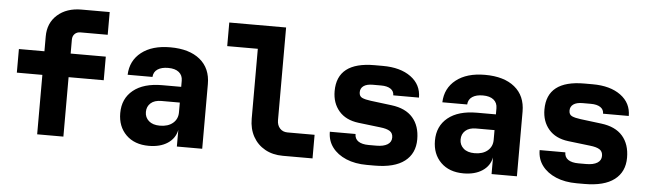

<svg xmlns="http://www.w3.org/2000/svg" viewBox="-47 -907 3694 1094"><g transform="rotate(5 1800.0 -360.0)"><path d="M190 0V-340H44V-475H190V-560Q190 -637 242.5 -683.5Q295 -730 380 -730H541V-600H385Q365 -600 352.5 -587.5Q340 -575 340 -555V-475H541V-340H340V0Z M829 10Q747 10 699 -37.5Q651 -85 651 -162Q651 -245 710 -293Q769 -341 876 -341H984V-376Q984 -407 962.5 -424.5Q941 -442 901 -442Q863 -442 840.5 -427Q818 -412 816 -383H674Q677 -464 738 -512Q799 -560 903 -560Q1012 -560 1073 -510Q1134 -460 1134 -370V0H989V-95Q979 -46 936.5 -18Q894 10 829 10ZM882 -110Q929 -110 956.5 -133.5Q984 -157 984 -195V-251H879Q839 -251 817.5 -231.5Q796 -212 796 -181Q796 -150 818.5 -130Q841 -110 882 -110Z M1595 0Q1537 0 1493 -24.5Q1449 -49 1424.5 -93Q1400 -137 1400 -195V-595H1225V-730H1550V-200Q1550 -171 1566.5 -153Q1583 -135 1610 -135H1765V0Z M2077 10Q2009 10 1958 -11.5Q1907 -33 1878.5 -71Q1850 -109 1850 -160H1997Q1997 -132 2018 -118Q2039 -104 2077 -104H2121Q2162 -104 2184.5 -118Q2207 -132 2207 -158Q2207 -183 2189 -194.5Q2171 -206 2134 -210L2008 -225Q1935 -234 1896 -279.5Q1857 -325 1857 -393Q1857 -560 2071 -560H2118Q2219 -560 2279 -516Q2339 -472 2339 -398H2192Q2192 -422 2172.5 -435Q2153 -448 2118 -448H2071Q2036 -448 2018 -435Q2000 -422 2000 -399Q2000 -376 2017.5 -368Q2035 -360 2067 -356L2187 -341Q2268 -331 2309 -284Q2350 -237 2350 -160Q2350 -79 2292 -34.5Q2234 10 2121 10Z M2629 10Q2547 10 2499 -37.5Q2451 -85 2451 -162Q2451 -245 2510 -293Q2569 -341 2676 -341H2784V-376Q2784 -407 2762.5 -424.5Q2741 -442 2701 -442Q2663 -442 2640.5 -427Q2618 -412 2616 -383H2474Q2477 -464 2538 -512Q2599 -560 2703 -560Q2812 -560 2873 -510Q2934 -460 2934 -370V0H2789V-95Q2779 -46 2736.5 -18Q2694 10 2629 10ZM2682 -110Q2729 -110 2756.5 -133.5Q2784 -157 2784 -195V-251H2679Q2639 -251 2617.5 -231.5Q2596 -212 2596 -181Q2596 -150 2618.5 -130Q2641 -110 2682 -110Z M3277 10Q3209 10 3158 -11.5Q3107 -33 3078.5 -71Q3050 -109 3050 -160H3197Q3197 -132 3218 -118Q3239 -104 3277 -104H3321Q3362 -104 3384.5 -118Q3407 -132 3407 -158Q3407 -183 3389 -194.5Q3371 -206 3334 -210L3208 -225Q3135 -234 3096 -279.5Q3057 -325 3057 -393Q3057 -560 3271 -560H3318Q3419 -560 3479 -516Q3539 -472 3539 -398H3392Q3392 -422 3372.5 -435Q3353 -448 3318 -448H3271Q3236 -448 3218 -435Q3200 -422 3200 -399Q3200 -376 3217.5 -368Q3235 -360 3267 -356L3387 -341Q3468 -331 3509 -284Q3550 -237 3550 -160Q3550 -79 3492 -34.5Q3434 10 3321 10Z"/></g></svg>

Font: JetBrains Mono NL ExtraBold
Style: Regular
Weight: 800
Designer: Philipp Nurullin, Konstantin Bulenkov
Foundry: JetBrains
Version: Version 2.304; ttfautohint (v1.8.4.7-5d5b)